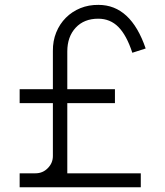

<svg xmlns="http://www.w3.org/2000/svg" viewBox="-20 -786 694 806"><path d="M262.5 -58.5H571V0H62.5V-58.5H129Q159.5 -58.5 180.5 -80Q202 -101.5 202 -131V-353H62.5V-411.5H202V-572Q201.5 -614 216 -649.8Q230.5 -685.5 256.5 -711.5Q282.5 -737.5 317.5 -751.8Q352.5 -766 393.5 -765.5Q529 -765.5 591.5 -582.5L535.5 -564.5Q511.5 -638 477 -672.8Q442.5 -707.5 392.5 -707.5Q333 -707.5 298 -670Q262.5 -632 262.5 -570V-411.5H462.5V-353H262.5Z"/></svg>

Font: Russisch Sans Light
Style: Regular
Weight: 300
Designer: Michael Sharanda (font) & Cristiano Sobral (main changes)
Foundry: Michael Sharanda
Version: Version 2.00;September 8, 2020;FontCreator 13.0.0.2681 64-bi